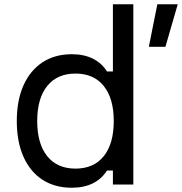

<svg xmlns="http://www.w3.org/2000/svg" viewBox="-20 -868 856 903"><path d="M318 15Q238 15 180 -22.5Q122 -60 90.5 -130.5Q59 -201 59 -299Q59 -396 90.5 -466.5Q122 -537 180 -575Q238 -613 318 -613Q375 -613 417 -592Q459 -571 483 -532H511V-848H607V0H511V-66H483Q459 -27 417 -6Q375 15 318 15ZM515 -299Q515 -405 468 -463.5Q421 -522 335 -522Q249 -522 202 -463.5Q155 -405 155 -299Q155 -192 202 -133.5Q249 -75 335 -75Q421 -75 468 -133.5Q515 -192 515 -299ZM680 -648 720 -848H816L758 -648Z"/></svg>

Font: Martian Mono SemiExpanded Light
Style: Regular
Weight: 300
Width: 6
Monospace: yes
Designer: Roman Shamin
Foundry: Evil Martians
Version: Version 0.930